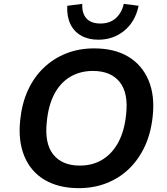

<svg xmlns="http://www.w3.org/2000/svg" viewBox="-20 -966 864 996"><path d="M389 10Q284 10 211.5 -33Q139 -76 106 -156.5Q73 -237 85 -345Q94 -431 125.5 -499Q157 -567 207.5 -615Q258 -663 324 -689Q390 -715 468 -715Q574 -715 645.5 -672Q717 -629 750.5 -549.5Q784 -470 772 -362Q763 -275 731 -206.5Q699 -138 649 -90Q599 -42 533 -16Q467 10 389 10ZM394 -107Q462 -107 513 -139Q564 -171 595 -230Q626 -289 634 -371Q647 -483 601 -540.5Q555 -598 462 -598Q395 -598 343.5 -567Q292 -536 261.5 -477.5Q231 -419 223 -336Q210 -223 256 -165Q302 -107 394 -107ZM490 -760Q438 -760 400.5 -781.5Q363 -803 344.5 -842.5Q326 -882 329 -936L407 -946Q404 -899 427.5 -871.5Q451 -844 501 -844Q550 -844 581 -872Q612 -900 622 -946L699 -936Q682 -854 625 -807Q568 -760 490 -760Z"/></svg>

Font: Nunito Sans 8pt
Style: Bold Italic
Weight: 700
Italic angle: -9°
Version: Version 3.101;gftools[0.9.27]